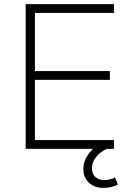

<svg xmlns="http://www.w3.org/2000/svg" viewBox="-20 -725 639 935"><path d="M105 0V-705H535V-662H150V-379H515V-336H150V-43H535V0ZM483 190Q441 190 413.5 165Q386 140 386 98Q386 60 410.5 25.5Q435 -9 478 -31L500 0Q485 6 468.5 19Q452 32 440 51Q428 70 428 93Q428 124 445.5 138Q463 152 488 152Q500 152 513.5 149Q527 146 540 139L554 173Q544 180 525 185Q506 190 483 190Z"/></svg>

Font: Nunito Sans 10pt ExtraLight
Style: Regular
Weight: 250
Designer: Vernon Adams
Foundry: Vernon Adams
Version: Version 3.101;gftools[0.9.27]